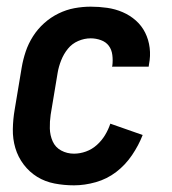

<svg xmlns="http://www.w3.org/2000/svg" viewBox="-20 -548 515 576"><path d="M202 8Q172 8 143.5 2.5Q115 -3 91.5 -17.5Q68 -32 51 -54.5Q34 -77 26 -104Q18 -131 18.5 -160.5Q19 -190 24 -219L45 -345Q49 -369 57 -393Q65 -417 79 -439Q93 -461 112.5 -478.5Q132 -496 155.5 -507.5Q179 -519 203.5 -523.5Q228 -528 252 -528Q277 -528 301.5 -524.5Q326 -521 348 -511.5Q370 -502 387.5 -486.5Q405 -471 415.5 -450Q426 -429 429 -404.5Q432 -380 427 -355L426 -348H316L317 -351Q319 -367 317 -383Q315 -399 306.5 -410.5Q298 -422 283 -427.5Q268 -433 252 -433Q233 -433 214.5 -425Q196 -417 183.5 -401.5Q171 -386 163.5 -367Q156 -348 153 -330L132 -204Q129 -183 129.5 -162.5Q130 -142 138 -124Q146 -106 163.5 -96.5Q181 -87 202 -87Q220 -87 238 -93.5Q256 -100 270.5 -113Q285 -126 295 -142.5Q305 -159 311 -177L408 -143Q396 -112 376 -82.5Q356 -53 328.5 -32Q301 -11 267.5 -1.5Q234 8 202 8Z"/></svg>

Font: Iosevka QP
Style: Bold Italic
Weight: 700
Italic angle: -9°
Designer: Belleve Invis
Foundry: Belleve Invis
Version: Version 20.0.0; ttfautohint (v1.8.4)